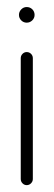

<svg xmlns="http://www.w3.org/2000/svg" viewBox="-20 -539 156 559"><path d="M80.7 -495.6Q80.7 -486.3 73.9 -479.6Q67 -473 57.8 -473Q48.5 -473 41.9 -479.6Q35.2 -486.3 35.2 -495.6Q35.2 -504.8 41.9 -511.7Q48.5 -518.5 57.8 -518.5Q67.4 -518.5 74.1 -511.9Q80.7 -505.2 80.7 -495.6ZM57.8 -387.4Q65.2 -387.4 70.4 -382.2Q75.6 -377 75.6 -369.6V-17.8Q75.6 -10.7 70.4 -5.4Q65.2 0 57.8 0Q50.7 0 45.6 -5.2Q40.4 -10.4 40.4 -17.8V-369.6Q40.4 -377 45.6 -382.2Q50.7 -387.4 57.8 -387.4Z"/></svg>

Font: 26F Galaxy Hebrew Light
Style: Regular
Weight: 300
Designer: C₂₉H₂₅N₃O₅
Version: Version 1.000